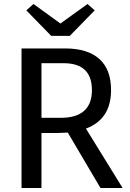

<svg xmlns="http://www.w3.org/2000/svg" viewBox="-20 -943 650 963"><path d="M148 -923 283 -825 419 -923 455 -891 330 -763H237L112 -891ZM88 -700H307Q419 -700 478 -647.5Q537 -595 537 -491Q537 -345 411 -298L595 0H484L320 -278Q286 -276 267 -276H188V0H88ZM441 -491Q441 -626 299 -626H188V-352H284Q441 -352 441 -491Z"/></svg>

Font: Voces
Style: Regular
Weight: 400
Designer: Ana Paula Megda, Pablo Ugerman
Foundry: Ana Paula Megda, Pablo Ugerman
Version: Version 1.100